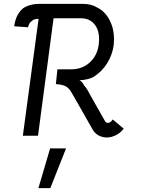

<svg xmlns="http://www.w3.org/2000/svg" viewBox="-20 -706 758 1000"><path d="M145 -596Q138 -592 133 -583Q128 -574 126 -564L54 -569Q58 -599 68.5 -621.5Q79 -644 99 -662Q134 -686 188 -686H410Q455 -686 486 -667Q527 -647 550.5 -602Q574 -557 574 -502Q574 -492 572 -470Q565 -419 537.5 -375.5Q510 -332 465 -304Q436 -290 394 -288Q409 -280 418 -261Q433 -245 445 -220L527 -75Q532 -66 541 -66Q549 -66 556 -71Q563 -76 567 -84L624 -36Q608 -14 584 -2Q560 10 536 10Q512 10 492 -1.5Q472 -13 461 -34L370 -194Q365 -202 352 -225Q339 -248 321 -257Q303 -266 271 -268L279 -345H351Q414 -345 455 -388Q496 -431 496 -503Q496 -552 470.5 -581.5Q445 -611 401 -611H259L178 1H99L181 -608Q157 -608 145 -596ZM241 67H324L242 274H180Z"/></svg>

Font: Bellota
Style: Bold Italic
Weight: 700
Italic angle: -7.5°
Designer: Kemie Guaida
Foundry: Kemie Guaida
Version: Version 4.001